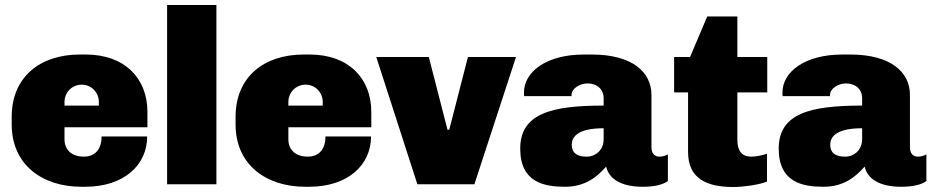

<svg xmlns="http://www.w3.org/2000/svg" viewBox="-20 -740 3747 771"><path d="M325 -521H300C141 -521 27 -431 27 -271V-240C27 -80 148 10 307 10H322C480 10 571 -79 571 -192H388C388 -143 364 -111 316 -111C273 -111 239 -134 239 -181V-229H572V-291C572 -424 482 -521 325 -521ZM308 -400C347 -400 377 -369 377 -330V-316H239V-330C239 -369 269 -400 308 -400Z M849 -720H651V0H849Z M1224 -521H1199C1040 -521 926 -431 926 -271V-240C926 -80 1047 10 1206 10H1221C1379 10 1470 -79 1470 -192H1287C1287 -143 1263 -111 1215 -111C1172 -111 1138 -134 1138 -181V-229H1471V-291C1471 -424 1381 -521 1224 -521ZM1207 -400C1246 -400 1276 -369 1276 -330V-316H1138V-330C1138 -369 1168 -400 1207 -400Z M2052 -511H1859L1784 -219H1777L1702 -511H1491L1656 0H1885Z M2357 -521H2324C2176 -521 2084 -453 2084 -368C2084 -362 2084 -357 2085 -354H2275V-358C2275 -386 2310 -405 2339 -405C2375 -405 2404 -384 2404 -345V-316C2196 -316 2069 -285 2069 -143C2069 -7 2166 10 2249 10C2331 10 2379 -31 2414 -71C2425 -23 2472 10 2561 10C2613 10 2644 0 2662 -13V-120C2651 -114 2639 -111 2627 -111C2612 -111 2596 -121 2596 -148V-359C2596 -451 2518 -521 2357 -521ZM2404 -225V-181C2404 -138 2372 -111 2336 -111C2305 -111 2276 -120 2276 -159C2276 -198 2312 -225 2404 -225Z M2941 -674H2820L2751 -511H2687V-369H2743V-130C2743 -22 2818 11 2926 11C2960 11 3027 3 3060 -11V-123C3044 -116 3013 -111 2998 -111C2970 -111 2941 -121 2941 -180V-369H3061V-511H2941Z M3395 -521H3362C3214 -521 3122 -453 3122 -368C3122 -362 3122 -357 3123 -354H3313V-358C3313 -386 3348 -405 3377 -405C3413 -405 3442 -384 3442 -345V-316C3234 -316 3107 -285 3107 -143C3107 -7 3204 10 3287 10C3369 10 3417 -31 3452 -71C3463 -23 3510 10 3599 10C3651 10 3682 0 3700 -13V-120C3689 -114 3677 -111 3665 -111C3650 -111 3634 -121 3634 -148V-359C3634 -451 3556 -521 3395 -521ZM3442 -225V-181C3442 -138 3410 -111 3374 -111C3343 -111 3314 -120 3314 -159C3314 -198 3350 -225 3442 -225Z"/></svg>

Font: Chivo Light
Style: Bold
Weight: 900
Designer: Hector Gatti
Foundry: Omnibus-Type
Version: Version 1.003;PS 001.003;hotconv 1.0.70;makeotf.lib2.5.58329